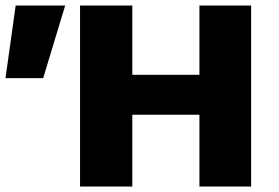

<svg xmlns="http://www.w3.org/2000/svg" viewBox="-26 -678 1014 698"><path d="M699 0V-658H887V0ZM265 0V-658H455V0ZM319 -261V-406H800V-261ZM131 -394H-6L31 -658H211Z"/></svg>

Font: Ysabeau Office Black
Style: Regular
Weight: 900
Designer: Christian Thalmann (Catharsis Fonts)
Version: Version 2.001;gftools[0.9.30]; featfreeze: tnum,lnum,ss02